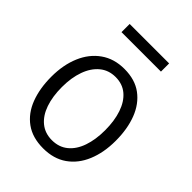

<svg xmlns="http://www.w3.org/2000/svg" viewBox="-221 -874 996 996"><g transform="rotate(45 277.5 -376.0)"><path d="M436.4 -282.7Q436.4 -352.6 418.4 -405.5Q400.4 -458.4 365.6 -487.9Q330.8 -517.4 279.8 -517.4Q229 -517.4 193 -487.5Q157 -457.7 138.1 -404.9Q119.2 -352.2 119.2 -283.6Q119.2 -214.6 137.2 -162.3Q155.3 -109.9 190.9 -80.7Q226.6 -51.6 277.3 -51.6Q329 -51.6 364.7 -81Q400.4 -110.3 418.4 -162.7Q436.4 -215.1 436.4 -282.7ZM514 -283.6Q514 -197.2 486.2 -130.6Q458.5 -64.1 405.2 -26.8Q352 10.5 275.2 10.5Q196.5 10.5 144.7 -27Q92.9 -64.5 67.6 -130.8Q42.4 -197 42.4 -282.7Q42.4 -369.2 70.8 -436.3Q99.3 -503.4 153.3 -541.4Q207.2 -579.5 282.3 -579.5Q360.6 -579.5 411.7 -541.4Q462.8 -503.4 488.4 -436.9Q514 -370.5 514 -283.6ZM425.9 -763.4V-703.4H136.4V-763.4Z"/></g></svg>

Font: Yaldevi ExtraLight
Style: Regular
Weight: 200
Designer: Sol Matas, Rajitha Manaperi, Kosala Senevirathne
Foundry: Mooniak
Version: Version 1.100